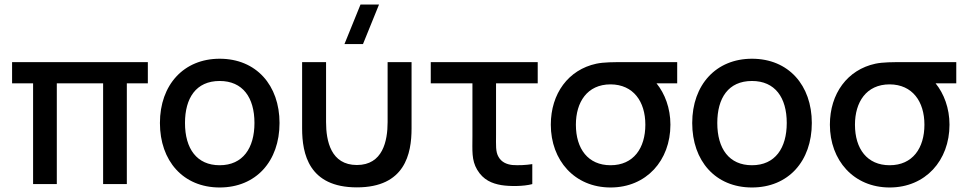

<svg xmlns="http://www.w3.org/2000/svg" viewBox="-20 -815 4280 850"><path d="M126.5 0H231.5V-446H436.5V0H541.5V-446H634.5V-540H33.5V-446H126.5Z M952.5 15C1113.5 15 1217.5 -101.5 1217.5 -270.5C1217.5 -437.5 1114.5 -555 952.5 -555C793.5 -555 688 -439.5 688 -270.5C688 -103 790.5 15 952.5 15ZM799 -270.5C799 -380.5 847.5 -456.5 952.5 -456.5C1054.5 -456.5 1106.5 -383.5 1106.5 -270.5C1106.5 -160 1055.5 -83.5 952.5 -83.5C851.5 -83.5 799 -156.5 799 -270.5Z M1317.5 -246.5C1317.5 -134 1347 14.5 1560 14.5C1773 14.5 1802 -134 1802 -246.5V-540H1696V-274.5C1696 -190.5 1674.5 -84.5 1560 -84.5C1445 -84.5 1423.5 -190.5 1423.5 -274.5V-540H1317.5ZM1505 -620H1587L1658 -795H1576Z M2199.5 4.5C2236 10.5 2298 10.5 2336.5 0V-88.5C2308.5 -84 2275.5 -82.5 2248 -84.5C2223.5 -87.5 2200.5 -96.5 2187 -120.5C2173.5 -143.5 2176 -172.5 2176 -217.5V-446H2360.5V-540H1887V-446H2071.5V-212.5C2071.5 -148 2067 -106.5 2092.5 -63.5C2119.5 -18 2158.5 -2.5 2199.5 4.5Z M2683 15C2841.5 15 2948 -104.5 2948 -263C2948 -336 2923.5 -400.5 2886.5 -446H2978V-540H2749.5C2696 -540 2653 -540 2620 -533C2496.5 -506.5 2418.5 -401 2418.5 -263C2418.5 -105.5 2523.5 15 2683 15ZM2529.5 -263C2529.5 -362 2579 -441.5 2683 -441.5C2784 -441 2837 -365.5 2837 -263C2837 -159.5 2785 -83.5 2683 -83.5C2583.5 -83.5 2529.5 -156 2529.5 -263Z M3309 15C3470 15 3574 -101.5 3574 -270.5C3574 -437.5 3471 -555 3309 -555C3150 -555 3044.5 -439.5 3044.5 -270.5C3044.5 -103 3147 15 3309 15ZM3155.5 -270.5C3155.5 -380.5 3204 -456.5 3309 -456.5C3411 -456.5 3463 -383.5 3463 -270.5C3463 -160 3412 -83.5 3309 -83.5C3208 -83.5 3155.5 -156.5 3155.5 -270.5Z M3918.5 15C4077 15 4183.5 -104.5 4183.5 -263C4183.5 -336 4159 -400.5 4122 -446H4213.5V-540H3985C3931.5 -540 3888.5 -540 3855.5 -533C3732 -506.5 3654 -401 3654 -263C3654 -105.5 3759 15 3918.5 15ZM3765 -263C3765 -362 3814.5 -441.5 3918.5 -441.5C4019.5 -441 4072.5 -365.5 4072.5 -263C4072.5 -159.5 4020.5 -83.5 3918.5 -83.5C3819 -83.5 3765 -156 3765 -263Z"/></svg>

Font: Eudonet SemiBold
Style: Regular
Weight: 600
Designer: Mikhail Sharanda
Foundry: Mikhail Sharanda
Version: Version 4.503;Glyphs 3.1.2 (3151)